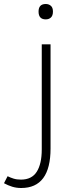

<svg xmlns="http://www.w3.org/2000/svg" viewBox="-56 -700 368 961"><path d="M50 241Q26 241 5 234.5Q-16 228 -36 217L-18 182Q-4 189 12 194Q28 199 49 199Q103 199 128 159.5Q153 120 153 48V-478H197V43Q197 241 50 241ZM173 -603Q137 -603 137 -642Q137 -680 173 -680Q188 -680 198.5 -671Q209 -662 209 -642Q209 -622 199 -612.5Q189 -603 173 -603Z"/></svg>

Font: Noto Kufi Arabic ExtraLight
Style: Regular
Weight: 200
Designer: Monotype Design Team, David Williams, Khaled Hosny
Foundry: Google LLC
Version: Version 2.109; ttfautohint (v1.8.4.7-5d5b)